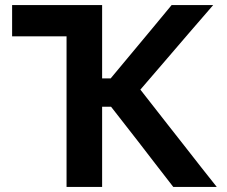

<svg xmlns="http://www.w3.org/2000/svg" viewBox="-20 -733 892 753"><path d="M241 0V-590.5H27.5V-713H380.5V-425.5H414L509 -539.5Q543 -580 576 -620Q609 -660 653 -713H816Q767 -656.5 720 -602Q673 -547.5 626 -492.5L530.5 -381.5L636.5 -246Q667.5 -207 702.5 -162Q737.5 -117 771 -74.5Q804.5 -32 830 0H659.5Q621.5 -49 588.2 -92Q555 -135 523.5 -176L415.5 -314.5H380.5V0Z"/></svg>

Font: Commissioner SemiBold
Style: Regular
Weight: 600
Designer: Kostas Bartsokas
Foundry: Kostas Bartsokas
Version: Version 1.000; ttfautohint (v1.8.3)